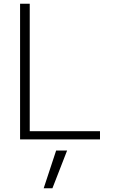

<svg xmlns="http://www.w3.org/2000/svg" viewBox="-20 -750 621 1033"><path d="M518 -44V0H88V-730H140V-44ZM215 263 282 60H341L262 263Z"/></svg>

Font: M PLUS 1p Light
Style: Regular
Weight: 300
Version: Version 1.061